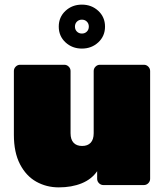

<svg xmlns="http://www.w3.org/2000/svg" viewBox="-20 -800 714 830"><path d="M67 -520H258Q269 -520 277 -512Q285 -504 285 -493V-224Q285 -197 298 -183Q311 -169 335 -169Q359 -169 372 -183Q385 -197 385 -224V-493Q385 -504 393 -512Q401 -520 412 -520H602Q613 -520 621 -512Q629 -504 629 -493V-27Q629 -16 621 -8Q613 0 602 0H427Q416 0 408 -8Q400 -16 400 -27V-60Q376 -25 333 -7.5Q290 10 234 10Q181 10 137 -14.5Q93 -39 66.5 -90Q40 -141 40 -217V-493Q40 -504 48 -512Q56 -520 67 -520ZM434 -685Q434 -644 405 -617Q376 -590 334 -590Q292 -590 263 -617Q234 -644 234 -685Q234 -726 263 -753Q292 -780 334 -780Q376 -780 405 -753Q434 -726 434 -685ZM364 -685Q364 -698 355.5 -706.5Q347 -715 334 -715Q321 -715 312.5 -706.5Q304 -698 304 -685Q304 -672 312.5 -663.5Q321 -655 334 -655Q347 -655 355.5 -663.5Q364 -672 364 -685Z"/></svg>

Font: Rubik
Style: Regular
Weight: 900
Designer: Hubert & Fischer
Foundry: Hubert & Fischer
Version: Version 1.100